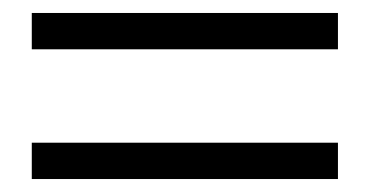

<svg xmlns="http://www.w3.org/2000/svg" viewBox="-20 -478 570 296"><path d="M501 -202H29V-258H501ZM501 -402H29V-458H501Z"/></svg>

Font: Adobe Variable Font Prototype
Style: Regular
Weight: 389
Designer: Frank Grießhammer
Foundry: Adobe
Version: Version 1.004;hotconv 1.0.113;makeotfexe 2.5.65598